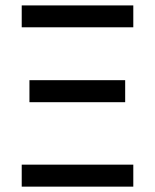

<svg xmlns="http://www.w3.org/2000/svg" viewBox="-20 -696 578 716"><path d="M61 -594.2V-675.8H477.1V-594.2ZM89.8 -314.9V-397H446.8V-314.9ZM61 0V-82H477.1V0Z"/></svg>

Font: Lorenzo Sans
Style: Regular
Weight: 400
Foundry: Intel Corporation
Version: Version 1.00; ttfautohint (v1.5)